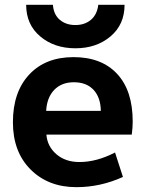

<svg xmlns="http://www.w3.org/2000/svg" viewBox="-20 -774 609 806"><path d="M174.8 -209Q178.7 -159.2 216.8 -126.5Q254.9 -93.8 313.5 -93.8Q385.7 -93.8 462.9 -133.8L496.1 -31.2Q401.4 11.7 300.8 11.7Q182.6 11.7 108.4 -62.5Q34.2 -136.7 34.2 -260.7Q34.2 -387.7 102.5 -460.9Q170.9 -534.2 288.6 -534.2Q406.2 -534.2 471.7 -463.9Q537.1 -393.6 537.1 -263.7Q537.1 -239.3 533.2 -209ZM173.8 -308.6H403.3Q402.3 -365.2 372.6 -397Q342.8 -428.7 290 -428.7Q238.3 -428.7 207.5 -396.5Q176.8 -364.3 173.8 -308.6ZM89.8 -753.9H202.1Q205.1 -712.9 231 -690.9Q256.8 -668.9 296.4 -668.9Q335.9 -668.9 361.8 -690.9Q387.7 -712.9 392.6 -753.9H502.9Q502.9 -670.9 443.8 -621.1Q384.8 -571.3 296.4 -571.3Q208 -571.3 148.9 -621.1Q89.8 -670.9 89.8 -753.9Z"/></svg>

Font: Gen Shin Gothic Bold
Style: Bold
Weight: 700
Designer: [Source Han Sans]
Ryoko NISHIZUKA  (kana & ideographs); Paul D. Hunt (Latin, Greek & Cyrillic); Wenlong ZHANG  (bopomofo
Version: Version 1.002.20150607